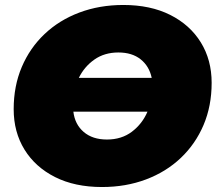

<svg xmlns="http://www.w3.org/2000/svg" viewBox="-20 -736 881 772"><path d="M390 16Q281 16 201.5 -24Q122 -64 78.5 -134.5Q35 -205 35 -297Q35 -390 67.5 -466.5Q100 -543 159 -599Q218 -655 299 -685.5Q380 -716 476 -716Q585 -716 664.5 -676Q744 -636 787.5 -565.5Q831 -495 831 -403Q831 -310 798.5 -233.5Q766 -157 707 -101Q648 -45 567 -14.5Q486 16 390 16ZM410 -175Q469 -175 510.5 -206.5Q552 -238 573 -287H275Q281 -236 316.5 -205.5Q352 -175 410 -175ZM297 -423H590Q580 -470 545.5 -497.5Q511 -525 456 -525Q400 -525 359.5 -496.5Q319 -468 297 -423Z"/></svg>

Font: Montserrat Black
Style: Italic
Weight: 900
Italic angle: -11.3°
Designer: Julieta Ulanovsky
Foundry: Julieta Ulanovsky
Version: Version 9.000; ttfautohint (v1.8.4.7-5d5b)